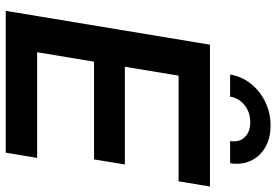

<svg xmlns="http://www.w3.org/2000/svg" viewBox="-170 -814 983 684"><g transform="rotate(90 322.0 -471.5)"><path d="M18.1 0 138.7 -727.5H644L625.5 -615.7H249L217.3 -424.3H565.4L547.4 -314.5H199.2L165.5 -111.8H542L523.4 0ZM426.8 -943.4Q472.7 -943.4 505.1 -924.1Q537.6 -904.8 552.5 -872.3Q567.4 -839.8 561 -799.3H481.9Q487.3 -831.1 468.5 -851.1Q449.7 -871.1 415 -871.1Q379.9 -871.1 354.5 -851.1Q329.1 -831.1 323.7 -799.3H245.1Q251.5 -839.8 277.1 -872.3Q302.7 -904.8 341.8 -924.1Q380.9 -943.4 426.8 -943.4Z"/></g></svg>

Font: Inter Display SemiBold
Style: Italic
Weight: 600
Italic angle: -9.39999°
Designer: Rasmus Andersson
Foundry: rsms
Version: Version 4.000;git-a52131595